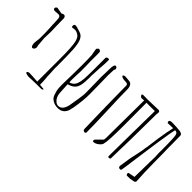

<svg xmlns="http://www.w3.org/2000/svg" viewBox="-1 -1233 1812 1812"><g transform="rotate(45 905.0 -327.0)"><path d="M185.5 -256.8Q185.5 -243.2 178 -232.9Q170.4 -222.7 160.6 -222.7Q138.2 -222.7 138.2 -276.4Q138.2 -282.7 140.6 -295.9Q144.5 -318.8 145 -340.3V-404.3Q145 -424.3 143.6 -452.6L143.1 -463.4L140.1 -516.1V-527.3L139.2 -544.9Q139.2 -553.2 138.7 -557.1Q138.2 -581.5 136.5 -594Q134.8 -606.4 128.4 -614.3Q122.1 -622.1 108.4 -622.1Q99.6 -622.1 81.5 -620.6Q71.8 -619.1 65.4 -619.1Q41.5 -619.1 41.5 -637.7Q41.5 -649.9 59.1 -658.7Q68.4 -657.2 82 -654.3Q100.6 -649.9 126.5 -646.5Q127.9 -650.9 134.5 -653.6Q141.1 -656.2 151.4 -656.2Q158.7 -656.2 165 -648.7Q171.4 -641.1 171.9 -631.8Q173.8 -581.1 173.8 -526.4Q175.8 -475.6 175.8 -462.9L175.3 -431.2Q174.8 -427.7 174.8 -420.4Q173.3 -385.3 173.3 -367.2V-366.7Q173.3 -356.9 179.2 -294.9Q181.2 -275.4 180.7 -275.9Q185.5 -262.7 185.5 -256.8Z M510.3 -23.4Q510.3 -17.1 504.9 -12.9Q499.5 -8.8 491.7 -8.8H430.7L375.5 -7.3L364.3 -6.8Q330.6 -5.4 329.6 -5.4Q323.7 -5.4 314.5 -6.8Q305.2 -8.3 300.3 -9.8Q288.1 -12.7 284.2 -16.6Q284.2 -17.1 283.7 -18.8Q283.2 -20.5 283.2 -22.9Q283.2 -27.3 291 -32.2Q298.8 -37.1 307.1 -37.1Q333.5 -37.1 416.5 -31.2V-100.1L417 -305.2Q417 -411.1 413.8 -469.7Q410.6 -528.3 400.6 -563.2Q390.6 -598.1 370.1 -611.8Q345.2 -628.9 320.8 -628.9Q314.5 -628.9 299.8 -626.5Q293.9 -625 290 -625Q285.2 -625 283.2 -628.9Q281.2 -632.8 281.2 -644Q281.2 -662.1 300.3 -662.1Q312.5 -662.1 342.8 -652.3Q356.4 -647.5 362.8 -646Q402.3 -635.3 419.7 -597.9Q437 -560.5 441.7 -488Q446.3 -415.5 446.3 -258.3Q446.3 -253.9 445.8 -251Q445.3 -246.6 445.3 -241.2Q445.3 -229.5 447.8 -198.7Q449.7 -173.8 449.7 -157.7Q449.7 -136.2 453.1 -106.9Q454.6 -92.8 455.6 -67.6Q456.5 -42.5 456.5 -28.3Q478 -26.4 492.2 -25.1Q506.3 -23.9 510.3 -23.4ZM283.7 -17.1 284.2 -16.6Z M849.6 -621.1Q850.1 -619.1 850.1 -614.3Q850.1 -610.8 849.1 -596.2Q846.7 -563 847.2 -543.9L847.7 -525.4Q848.6 -480.5 848.6 -476.1Q849.6 -444.8 849.6 -423.3Q849.6 -401.9 850.1 -387.7Q850.1 -369.1 851.1 -298.8Q852.1 -263.2 846.4 -206.1Q840.8 -148.9 831.5 -100.1Q822.3 -51.3 812 -35.6Q797.4 -11.7 777.3 -1.2Q757.3 9.3 728 9.3Q689.5 9.3 660.2 -8.5Q630.9 -26.4 621.1 -55.7L615.7 -72.8Q609.9 -91.8 607.2 -103Q604.5 -114.3 603.5 -131.3Q602.1 -157.7 602.1 -182.1Q602.1 -210.9 603.5 -249Q604 -263.7 604.5 -287.4Q605 -311 605.5 -348.1V-359.4Q606.4 -421.9 606.4 -444.3Q606.4 -518.1 603.5 -570.8Q603 -578.1 597.7 -603.5L597.2 -604Q593.8 -617.2 592.8 -631.8L591.8 -644.5L609.4 -662.6Q620.1 -661.6 627.9 -656Q635.7 -650.4 636.2 -643.6Q637.2 -633.8 637.2 -604Q637.2 -575.7 636.7 -558.1V-522.5Q636.7 -498.5 637.7 -486.8L638.2 -458.5Q638.2 -435.5 638.7 -428.7V-377.9L636.7 -343.3Q634.8 -306.2 634.8 -272.9L635.3 -248.5V-248L635.7 -242.2Q647 -239.7 665 -252.4Q687 -267.6 697.5 -295.2Q708 -322.8 710.9 -364.3Q713.9 -405.8 713.9 -481.4V-568.8V-641.6Q713.9 -647 714.6 -648.9Q715.3 -650.9 719.5 -653.8Q723.6 -656.7 731 -660.2Q742.2 -659.7 745.4 -658.9Q748.5 -658.2 749.3 -655Q750 -651.9 750 -640.6Q750 -626.5 749 -601.3Q748 -576.2 746.6 -562Q743.2 -532.7 743.2 -511.2Q743.2 -495.1 741.2 -470.2Q738.8 -439.5 738.8 -427.7Q738.8 -422.4 739.3 -418.5Q739.7 -415 739.7 -410.6Q739.7 -342.3 731.2 -305.2Q722.7 -268.1 701.2 -248Q679.7 -228 637.2 -215.8L643.1 -106.4Q644.5 -79.6 655.3 -57.1Q666 -34.7 683.1 -21.5Q700.2 -8.3 719.7 -8.3Q745.1 -8.3 763.7 -30.3Q782.2 -52.2 790 -90.8Q798.3 -134.8 808.1 -200.4Q817.9 -266.1 815.9 -280.3Q815.4 -295.9 815.4 -332.5Q815.4 -394 813.5 -439.5Q812.5 -457 812.5 -486.8Q812.5 -514.6 814.5 -551.8Q815.4 -585.9 815.4 -597.7Q814.9 -627 820.6 -643.6Q826.2 -660.2 836.4 -660.2Q844.7 -660.2 850.8 -653.6Q856.9 -647 857.4 -637.7Q857.4 -627.4 849.6 -621.1Z M1085 -20Q1085 -15.1 1080.6 -11.7Q1076.2 -8.3 1069.3 -8.3Q1060.5 -8.3 1054.2 -14.2Q1047.9 -20 1047.9 -28.3Q1047.9 -76.2 1044.4 -165Q1042 -239.7 1042 -273.4V-300.3Q1042 -301.8 1041 -313.5Q1040.5 -318.4 1040.5 -324.7V-329.1L1041 -332V-336.9Q1041 -372.1 1039.6 -416Q1037.6 -499 1037.6 -574.2V-600.1Q1036.6 -618.7 1008.8 -620.1H1008.3Q969.2 -620.1 953.1 -630.9Q946.8 -635.3 946.8 -640.6Q946.8 -644.5 954.3 -648.9Q961.9 -653.3 969.7 -653.3Q980 -653.3 996.1 -651.4L1017.1 -649.4Q1023.4 -648.4 1023.4 -648.4Q1042.5 -647.9 1052.7 -636Q1063 -624 1066.4 -610.8Q1069.8 -597.7 1069.8 -591.3Q1069.8 -495.6 1079.1 -272.5Q1085 -129.4 1085 -20Z M1272.9 -647.9H1273.4L1409.2 -651.9H1416.5Q1424.3 -651.9 1428.7 -646.5Q1433.1 -641.1 1433.1 -631.3L1430.2 -609.4L1426.8 -287.1Q1426.8 -288.6 1424.8 -187L1423.3 -138.7L1420.4 -8.8Q1420.4 -5.9 1415 -2.9Q1409.7 0 1403.3 0Q1396.5 0 1393.6 -2.4Q1390.6 -4.9 1390.6 -11.2V-30.3Q1390.6 -104 1394 -314Q1397.9 -542 1397.9 -591.3V-619.1L1338.9 -618.7L1287.1 -619.1Q1287.1 -522.9 1287.6 -456.1L1288.1 -323.7Q1288.1 -212.9 1284.7 -148.7Q1281.2 -84.5 1273.9 -59.1Q1270.5 -46.9 1257.1 -33.7Q1243.7 -20.5 1226.6 -11.5Q1209.5 -2.4 1196.3 -2.4Q1192.4 -2.4 1187.7 -4.6Q1183.1 -6.8 1183.1 -8.3Q1183.1 -11.7 1184.6 -17.8Q1186 -23.9 1188 -27.8L1249.5 -89.8Q1252 -103 1252 -115.2L1255.9 -619.6Q1240.2 -616.7 1224.6 -616.7Q1216.3 -616.7 1208.5 -624.5Q1200.7 -632.3 1200.7 -640.1Q1200.7 -644.5 1205.3 -646.7Q1210 -648.9 1220.7 -648.9Z M1745.1 -29.8Q1745.1 -20.5 1739.5 -16.1Q1733.9 -11.7 1723.1 -9.3Q1712.4 -6.8 1685.5 -2.4Q1676.8 -1.5 1645.5 -1.5Q1638.7 -1.5 1635 -7.8Q1631.3 -14.2 1631.3 -26.4Q1631.3 -30.3 1648.4 -33.7Q1683.1 -41.5 1701.7 -43.9L1706.5 -318.4L1704.1 -367.7L1704.6 -394.5V-411.1Q1704.6 -499 1701.7 -555.2Q1700.2 -582.5 1696.8 -597.4Q1693.4 -612.3 1686 -618.9Q1678.7 -625.5 1666 -626H1661.1L1649.9 -570.3Q1632.8 -474.6 1602.5 -256.3Q1592.3 -189 1585.9 -135.7Q1575.7 -53.2 1566.9 -6.8Q1566.4 -2.9 1562.7 -0.5Q1559.1 2 1553.7 2Q1550.3 2 1548.8 1.5Q1540 0.5 1534.9 -6.1Q1529.8 -12.7 1531.2 -21Q1534.7 -38.6 1539.1 -72.8Q1545.9 -123.5 1552.7 -155.8Q1565.4 -213.9 1564.5 -210Q1566.9 -221.7 1571.8 -245.1Q1576.7 -268.6 1580.1 -290Q1581.1 -297.9 1581.1 -302.2Q1583 -310.1 1583 -314Q1583.5 -315.9 1584 -317.4Q1584.5 -318.8 1584 -318.4L1585.9 -325.2L1590.8 -363.3Q1598.1 -418 1604 -459Q1609.9 -500 1620.6 -559.1V-558.6L1626 -583L1629.9 -603Q1632.3 -619.6 1634.8 -627H1625.5Q1614.3 -627.4 1588.9 -625.5Q1569.3 -624.5 1564 -624.5Q1563 -626 1561 -628.9Q1559.1 -631.8 1558.1 -635Q1557.1 -638.2 1557.1 -642.1Q1557.1 -658.7 1592.3 -658.7Q1617.2 -658.7 1651.4 -656.5Q1685.5 -654.3 1700.7 -651.9Q1714.4 -649.4 1723.4 -642.1Q1732.4 -634.8 1732.4 -626Q1732.4 -549.3 1733.9 -500L1733.4 -476.1Q1736.3 -413.1 1736.8 -260.7Q1737.8 -133.8 1744.6 -35.6Q1745.1 -33.7 1745.1 -29.8Z"/></g></svg>

Font: Amatica SC
Style: Regular
Weight: 400
Designer: Vernon Adams, Ben Nathan
Foundry: newtypography
Version: Version 2.001